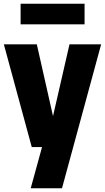

<svg xmlns="http://www.w3.org/2000/svg" viewBox="-24 -785 560 1025"><path d="M347 -548.5H516L307 220H140L200.5 0H145.5L-3.5 -548.5H172.5L259 -165ZM86 -655V-765H427.5V-655Z"/></svg>

Font: Encode Sans Condensed ExtraBold
Style: Regular
Weight: 800
Width: 3
Designer: Multiple Designers
Foundry: Impallari Type
Version: Version 2.000